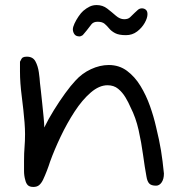

<svg xmlns="http://www.w3.org/2000/svg" viewBox="-20 -759 714 759"><path d="M112 -20Q97 -20 90 -27Q83 -34 80 -47Q75 -64 75 -83V-122Q75 -154 77 -177.5Q79 -201 79 -229Q79 -239 78.5 -250.5Q78 -262 77 -275Q73 -324 66 -378Q59 -432 59 -476V-515Q65 -529 70.5 -532Q76 -535 86 -535Q110 -535 120 -516.5Q130 -498 133.5 -473.5Q137 -449 138 -431Q139 -424 141.5 -401Q144 -378 147 -349.5Q150 -321 152.5 -295Q155 -269 155 -255Q171 -288 193 -323.5Q215 -359 237.5 -390Q260 -421 278 -440Q304 -469 339.5 -485.5Q375 -502 410 -502Q451 -502 482 -479Q513 -456 535.5 -419Q558 -382 573 -339.5Q588 -297 597 -257Q610 -204 616.5 -164Q623 -124 628 -73Q628 -51 619 -38Q610 -25 597 -25Q578 -25 570 -33.5Q562 -42 559 -61Q552 -99 545.5 -147Q539 -195 528 -244.5Q517 -294 496 -335Q488 -354 476 -374Q464 -394 447 -408Q430 -422 405 -422Q372 -422 338.5 -393Q305 -364 275 -318Q245 -272 220 -219.5Q195 -167 178 -120Q173 -104 165.5 -84.5Q158 -65 150 -48Q143 -34 134.5 -27Q126 -20 112 -20ZM295 -615Q280 -615 274 -624Q268 -633 268 -643Q268 -652 274.5 -666Q281 -680 290.5 -694Q300 -708 309 -716Q322 -727 334.5 -733Q347 -739 362 -739Q386 -739 404 -725Q422 -711 438 -697Q454 -683 471 -683Q486 -683 494 -690.5Q502 -698 512 -708Q518 -714 525 -720Q532 -726 541 -726Q550 -726 556.5 -720.5Q563 -715 563 -703Q563 -688 552 -668.5Q541 -649 522 -634.5Q503 -620 478 -620Q450 -620 435 -628Q420 -636 411.5 -646.5Q403 -657 393.5 -665Q384 -673 366 -673Q350 -673 342 -663.5Q334 -654 323 -639Q319 -635 315.5 -630Q312 -625 307 -620Q299 -615 295 -615Z"/></svg>

Font: Fuzzy Bubbles
Style: Regular
Weight: 400
Designer: Robert E. Leuschke
Foundry: Robert E. Leuschke
Version: Version 1.010; ttfautohint (v1.8.3)